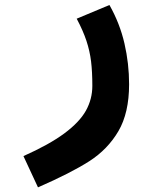

<svg xmlns="http://www.w3.org/2000/svg" viewBox="-20 -538 640 786"><path d="M358 -186.5Q358 -244 352.8 -286.8Q347.5 -329.5 333.8 -371Q320 -412.5 294 -461.5L428 -517.5Q470.5 -442.5 489.5 -360Q508.5 -277.5 508.5 -193Q508.5 -76 464.8 -1.2Q421 73.5 345.8 121.8Q270.5 170 135.5 229L76 101Q181.5 54 243.5 8Q305.5 -38 331.8 -85.2Q358 -132.5 358 -186.5Z"/></svg>

Font: JuliaMono Black
Style: Regular
Weight: 900
Monospace: yes
Designer: cormullion
Foundry: corm
Version: Version 0.054; ttfautohint (v1.8.4)